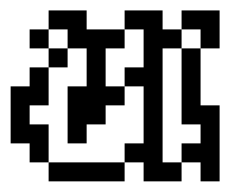

<svg xmlns="http://www.w3.org/2000/svg" viewBox="-20 -341 433 361"><path d="M0 -178.6V-71.4H35.7V-35.7H71.4V-107.1H35.7V-142.9H71.4V-214.3H35.7V-178.6ZM71.4 -35.7V0H214.3V-35.7ZM250 -35.7V0H321.4V-35.7H285.7V-250H321.4V-285.7H285.7V-321.4H214.3V-285.7H250V-214.3H214.3V-178.6H250V-71.4H214.3V-35.7ZM357.1 -35.7V0H392.9V-142.9H357.1V-250H321.4V-107.1H357.1V-71.4H321.4V-35.7ZM107.1 -178.6V-71.4H142.9V-107.1H178.6V-142.9H214.3V-178.6H178.6V-250H214.3V-285.7H142.9V-321.4H71.4V-285.7H107.1V-250H142.9V-178.6ZM35.7 -285.7V-250H71.4V-285.7ZM71.4 -250V-214.3H107.1V-250ZM321.4 -321.4V-285.7H357.1V-250H392.9V-321.4Z"/></svg>

Font: Gossip Low Pixel
Style: Regular
Weight: 500
Width: 3
Designer: Deborah Khodanovich
Version: Version 1.001;Glyphs 3.3.1 (3343)